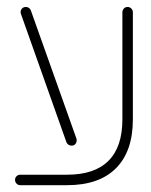

<svg xmlns="http://www.w3.org/2000/svg" viewBox="-20 -543 444 563"><path d="M24.1 -15.6Q24.1 -21.9 28.5 -26.3Q33 -30.7 39.3 -30.7H176.7Q257.4 -30.7 298.1 -71.5Q338.9 -112.2 338.9 -193V-507Q338.9 -513.3 343.3 -518Q347.8 -522.6 354.1 -522.6Q360.4 -522.6 365 -518Q369.6 -513.3 369.6 -507V-193Q369.6 -99.3 320 -49.6Q270.4 0 176.7 0H39.3Q33 0 28.5 -4.6Q24.1 -9.3 24.1 -15.6ZM174.8 -125.9 41.5 -501.9Q40.4 -504.8 40.4 -507.4Q40.4 -513.3 44.6 -518Q48.9 -522.6 55.9 -522.6Q60.7 -522.6 64.8 -519.8Q68.9 -517 70.4 -512.6L204.1 -136.7Q204.8 -134.8 204.8 -131.5Q204.8 -125.2 200.9 -120.6Q197 -115.9 189.6 -115.9Q184.8 -115.9 180.7 -118.7Q176.7 -121.5 174.8 -125.9Z"/></svg>

Font: 26F Galaxy Hebrew Ultra Light
Style: Regular
Weight: 200
Designer: C₂₉H₂₅N₃O₅
Version: Version 1.000